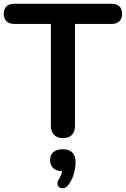

<svg xmlns="http://www.w3.org/2000/svg" viewBox="-23 -725 668 1019"><path d="M311 8C353 8 375 -16 375 -58V-598H570C605 -598 625 -618 625 -652C625 -686 605 -705 570 -705H52C17 -705 -3 -686 -3 -652C-3 -618 17 -598 52 -598H247V-58C247 -16 270 8 311 8ZM337 260C365 226 378 178 378 136C378 90 354 67 310 67C267 67 243 88 243 125C243 161 266 182 307 184C304 198 298 213 290 225C262 265 310 292 337 260Z"/></svg>

Font: Nunito
Style: Bold
Weight: 700
Designer: Vernon Adams
Foundry: Vernon Adams
Version: Version 3.602